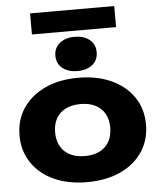

<svg xmlns="http://www.w3.org/2000/svg" viewBox="-64 -1036 919 1107"><g transform="rotate(-5 396.0 -483.0)"><path d="M396 16Q286 16 204 -21.5Q122 -59 76 -127.5Q30 -196 30 -285Q30 -376 76 -444Q122 -512 204 -550Q286 -588 396 -588Q505 -588 587.5 -550Q670 -512 716 -444Q762 -376 762 -285Q762 -196 716 -127.5Q670 -59 587.5 -21.5Q505 16 396 16ZM396 -135Q446 -135 481.5 -153Q517 -171 536 -205Q555 -239 555 -285Q555 -333 536 -366.5Q517 -400 481.5 -418Q446 -436 396 -436Q346 -436 310 -418Q274 -400 255 -366.5Q236 -333 236 -286Q236 -239 255 -205Q274 -171 310 -153Q346 -135 396 -135ZM395 -627Q342 -627 309 -653.5Q276 -680 276 -726Q276 -771 309 -798Q342 -825 395 -825Q450 -825 482.5 -798Q515 -771 515 -726Q515 -680 482.5 -653.5Q450 -627 395 -627ZM152 -860V-982H639V-860Z"/></g></svg>

Font: Unbounded
Style: Bold
Weight: 700
Designer: Luke Prowse, Jean-Baptiste Morizot, Fátima Lázaro, Florian Runge
Foundry: NaN
Version: Version 1.700